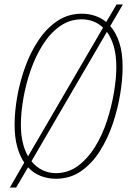

<svg xmlns="http://www.w3.org/2000/svg" viewBox="-20 -785 577 855"><path d="M24 50 88 -61Q68 -90 56.5 -132Q45 -174 45 -230Q45 -289 57 -356Q69 -423 92.5 -488Q116 -553 152 -606.5Q188 -660 236 -692Q284 -724 344 -724Q374 -724 402 -715Q430 -706 453 -687L499 -765H527L471 -669Q496 -641 511 -596Q526 -551 526 -486Q526 -431 515 -364.5Q504 -298 481.5 -232Q459 -166 424 -111Q389 -56 340.5 -22.5Q292 11 229 11Q193 11 161 -1.5Q129 -14 105 -40L52 50ZM73 -230Q73 -185 81.5 -149.5Q90 -114 105 -89L439 -662Q419 -681 394.5 -690Q370 -699 344 -699Q290 -699 246.5 -668Q203 -637 170.5 -585.5Q138 -534 116.5 -472Q95 -410 84 -346.5Q73 -283 73 -230ZM228 -14Q284 -14 327.5 -46.5Q371 -79 403.5 -131.5Q436 -184 456.5 -247.5Q477 -311 487.5 -373.5Q498 -436 498 -486Q498 -540 486.5 -579Q475 -618 456 -643L120 -67Q142 -40 170 -27Q198 -14 228 -14Z"/></svg>

Font: Noto Serif ExtraCondensed Thin
Style: Italic
Weight: 100
Width: 2
Italic angle: -12°
Designer: Monotype Design Team
Foundry: Monotype Imaging Inc.
Version: Version 2.013